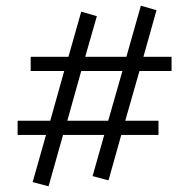

<svg xmlns="http://www.w3.org/2000/svg" viewBox="-20 -594 667 676"><path d="M584 -344H471L421 -169H538V-119H407L362 41L306 26L347 -119H202L151 62L95 47L142 -119H42V-169H157L206 -344H88V-394H221L266 -553L321 -537L280 -394H425L476 -574L531 -558L485 -394H584ZM361 -169 411 -344H266L217 -169Z"/></svg>

Font: EauTestSC
Style: Regular
Weight: 400
Designer: Christian Thalmann (Catharsis Fonts)
Version: Version 0.001;PS 000.001;hotconv 1.0.88;makeotf.lib2.5.64775